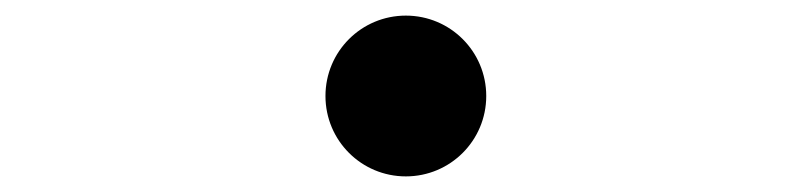

<svg xmlns="http://www.w3.org/2000/svg" viewBox="-20 -503 1040 246"><path d="M500 -483C443 -483 397 -437 397 -380C397 -323 443 -277 500 -277C557 -277 603 -323 603 -380C603 -437 557 -483 500 -483Z"/></svg>

Font: Source Han Sans JP Normal
Style: Regular
Weight: 350
Designer: Ryoko NISHIZUKA 西塚涼子 (kana, bopomofo & ideographs); Paul D. Hunt (Latin, Greek & Cyrillic); Sandoll Communications 산돌커뮤니
Foundry: Adobe
Version: Version 2.002;hotconv 1.0.116;makeotfexe 2.5.65601